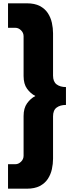

<svg xmlns="http://www.w3.org/2000/svg" viewBox="-20 -880 439 1160"><path d="M28.5 260V112H73.5Q91.5 112 107 97Q122.5 82 122.5 61V-179Q122.5 -226.5 143.5 -255.8Q164.5 -285 193.5 -300Q164.5 -315 143.5 -343.8Q122.5 -372.5 122.5 -421V-661Q122.5 -682 107 -697Q91.5 -712 73.5 -712H28.5V-860H141.5Q189.5 -860 220.5 -843.8Q251.5 -827.5 269 -800.8Q286.5 -774 293.5 -742Q300.5 -710 300.5 -679V-423Q300.5 -386.5 322 -370.2Q343.5 -354 378.5 -354V-246Q343.5 -246 322 -230Q300.5 -214 300.5 -177V79Q300.5 110 293.5 142Q286.5 174 269 200.8Q251.5 227.5 220.5 243.8Q189.5 260 141.5 260Z"/></svg>

Font: Spartan Thin Black
Style: Regular
Weight: 900
Version: Version 1.004